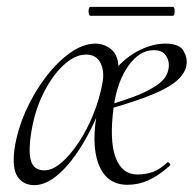

<svg xmlns="http://www.w3.org/2000/svg" viewBox="-20 -526 569 559"><path d="M80 13Q48 13 31.5 -11Q15 -35 22 -91Q30 -146 54 -200.5Q78 -255 112 -300Q146 -345 184 -372Q222 -399 258 -399Q282 -399 302.5 -383.5Q323 -368 325 -332Q315 -310 304 -289.5Q293 -269 285 -246Q259 -172 224.5 -113Q190 -54 152.5 -20.5Q115 13 80 13ZM109 -30Q133 -30 159 -52.5Q185 -75 209.5 -112Q234 -149 252 -194Q270 -239 278 -283Q285 -318 272.5 -343Q260 -368 228 -367Q196 -366 162.5 -334Q129 -302 103.5 -248.5Q78 -195 69 -127Q65 -96 67 -74Q69 -52 79.5 -41Q90 -30 109 -30ZM351 12Q290 12 267 -48Q244 -108 265 -211L301 -305Q335 -352 378 -375.5Q421 -399 461 -399Q502 -399 514 -378.5Q526 -358 523 -337Q520 -315 498 -294Q476 -273 427.5 -252.5Q379 -232 295 -208L296 -220Q330 -230 368.5 -244Q407 -258 436 -277.5Q465 -297 470 -323Q473 -334 470.5 -347Q468 -360 458 -370Q448 -380 428 -380Q386 -380 353.5 -334Q321 -288 311 -215Q298 -117 316.5 -67.5Q335 -18 380 -18Q406 -18 426.5 -26Q447 -34 467 -53Q469 -55 473 -51Q477 -47 475 -44Q441 -14 412 -1Q383 12 351 12ZM243 -480Q240 -480 238.5 -486.5Q237 -493 238.5 -499.5Q240 -506 243 -506H483Q487 -506 488 -499.5Q489 -493 488 -486.5Q487 -480 483 -480Z"/></svg>

Font: Cormorant Light
Style: Italic
Weight: 300
Italic angle: -10°
Designer: Christian Thalmann (Catharsis Fonts)
Foundry: Catharsis Fonts
Version: Version 4.000